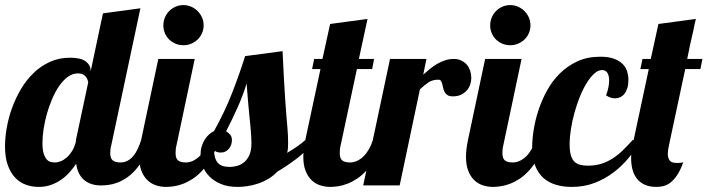

<svg xmlns="http://www.w3.org/2000/svg" viewBox="-33 -733 2797 759"><path d="M566.9 -179.2Q552.7 -138.7 536.1 -109.4Q519.5 -80.1 501.7 -60.3Q483.9 -40.5 465.3 -28.6Q446.8 -16.6 429.2 -10.3Q411.6 -3.9 395.5 -2Q379.4 0 366.2 0Q324.7 0 299.3 -21.7Q273.9 -43.5 268.1 -85.9Q256.8 -68.8 242.4 -52.5Q228 -36.1 209.7 -23.2Q191.4 -10.3 168.9 -2.2Q146.5 5.9 120.1 5.9Q94.2 5.9 70.3 -2.4Q46.4 -10.7 27.8 -29.8Q9.3 -48.8 -2 -79.6Q-13.2 -110.4 -13.2 -154.8Q-13.2 -189 -6.3 -228Q0.5 -267.1 14.6 -306.2Q28.8 -345.2 50 -381.1Q71.3 -417 99.9 -444.6Q128.4 -472.2 164.6 -488.5Q200.7 -504.9 244.1 -504.9Q286.6 -504.9 305.9 -490.2Q325.2 -475.6 325.2 -454.1V-450.2L374 -680.2L522 -700.2L407.2 -160.2Q404.8 -151.9 403.8 -143.8Q402.8 -135.7 402.8 -127.9Q402.8 -106.9 412.8 -98.9Q422.9 -90.8 443.8 -90.8Q458.5 -90.8 470.9 -97.4Q483.4 -104 493.4 -115.7Q503.4 -127.4 511.2 -143.8Q519 -160.2 524.9 -179.2ZM267.1 -179.2 315.9 -408.2Q314.9 -412.6 312.7 -418.5Q310.5 -424.3 306.2 -429.9Q301.8 -435.5 294.2 -439.2Q286.6 -442.9 274.9 -442.9Q253.9 -442.9 235.1 -429.2Q216.3 -415.5 200.7 -392.8Q185.1 -370.1 172.9 -341.3Q160.6 -312.5 152.1 -282Q143.6 -251.5 139.2 -221.9Q134.8 -192.4 134.8 -168.9Q134.8 -140.1 140.1 -124.5Q145.5 -108.9 153.1 -101.3Q160.6 -93.8 169.4 -92.3Q178.2 -90.8 185.1 -90.8Q195.3 -90.8 207.8 -95.9Q220.2 -101.1 231.7 -111.3Q243.2 -121.6 252.7 -137.2Q262.2 -152.8 267.1 -173.8Z M772 -632.8Q772 -616.2 765.6 -601.8Q759.3 -587.4 748.3 -576.9Q737.3 -566.4 722.9 -560.3Q708.5 -554.2 691.9 -554.2Q675.3 -554.2 660.9 -560.3Q646.5 -566.4 635.7 -576.9Q625 -587.4 618.9 -601.8Q612.8 -616.2 612.8 -632.8Q612.8 -649.4 618.9 -663.8Q625 -678.2 635.7 -689.2Q646.5 -700.2 660.9 -706.5Q675.3 -712.9 691.9 -712.9Q708.5 -712.9 722.9 -706.5Q737.3 -700.2 748.3 -689.2Q759.3 -678.2 765.6 -663.8Q772 -649.4 772 -632.8ZM834 -179.2Q819.8 -138.7 802.5 -108.9Q785.2 -79.1 766.4 -58.6Q747.6 -38.1 727.8 -25.4Q708 -12.7 689.5 -5.9Q670.9 1 654.1 3.4Q637.2 5.9 624 5.9Q601.6 5.9 582 -1Q562.5 -7.8 548.1 -22.5Q533.7 -37.1 525.4 -59.6Q517.1 -82 517.1 -113.8Q517.1 -127.4 519 -143.8Q521 -160.2 524.9 -179.2L592.8 -500H736.8L665 -160.2Q662.6 -151.9 661.9 -143.8Q661.1 -135.7 661.1 -127.9Q661.1 -106.9 670.9 -98.9Q680.7 -90.8 701.7 -90.8Q716.3 -90.8 730.2 -97.4Q744.1 -104 755.9 -115.7Q767.6 -127.4 776.9 -143.8Q786.1 -160.2 792 -179.2Z M1215.8 -179.2Q1176.8 -133.8 1137.5 -104.2Q1098.1 -74.7 1063 -54.2Q1047.4 -37.6 1028.1 -26.1Q1008.8 -14.6 988 -7.6Q967.3 -0.5 946 2.7Q924.8 5.9 905.8 5.9Q868.2 5.9 840.6 -5.6Q813 -17.1 794.9 -35.4Q776.9 -53.7 768.3 -76.4Q759.8 -99.1 759.8 -122.1Q759.8 -139.6 764.4 -154.5Q769 -169.4 776.4 -181.2Q783.7 -192.9 793.2 -201.4Q802.7 -210 813 -214.8Q855 -290 883.8 -363.5Q912.6 -437 936 -511.2L1084 -530.8Q1086.9 -465.8 1089.6 -418.2Q1092.3 -370.6 1094.7 -335.7Q1097.2 -300.8 1099.1 -276.4Q1101.1 -252 1102.8 -233.2Q1104.5 -214.4 1105.2 -199Q1106 -183.6 1106 -167Q1106 -155.8 1105.2 -146.5Q1104.5 -137.2 1102.1 -128.9Q1124 -141.6 1141.8 -154.1Q1159.7 -166.5 1173.8 -179.2ZM813 -143.1Q813 -107.9 826.9 -90.6Q840.8 -73.2 874 -73.2Q890.6 -73.2 906.2 -77.9Q921.9 -82.5 934.1 -93.5Q946.3 -104.5 953.6 -122.1Q960.9 -139.6 960.9 -166Q960.9 -178.7 960.2 -190.7Q959.5 -202.6 958.5 -216.1Q957.5 -229.5 955.8 -246.1Q954.1 -262.7 951.9 -284.7Q949.7 -306.6 947.3 -335.4Q944.8 -364.3 941.9 -402.8Q926.8 -354 906.2 -308.1Q885.7 -262.2 860.8 -213.9Q870.6 -208.5 877.2 -200.2Q883.8 -191.9 883.8 -179.2Q883.8 -169.9 880.9 -161.1Q877.9 -152.3 872.1 -145.3Q866.2 -138.2 858.2 -134Q850.1 -129.9 839.8 -129.9Q831.5 -129.9 824.2 -132.3Q816.9 -134.8 813 -143.1Z M1482.9 -179.2Q1468.8 -138.7 1451.4 -108.9Q1434.1 -79.1 1415.3 -58.6Q1396.5 -38.1 1376.7 -25.4Q1356.9 -12.7 1338.4 -5.9Q1319.8 1 1303 3.4Q1286.1 5.9 1272.9 5.9Q1250.5 5.9 1231 -1Q1211.4 -7.8 1197 -22.5Q1182.6 -37.1 1174.3 -59.6Q1166 -82 1166 -113.8Q1166 -127.4 1168 -143.8Q1169.9 -160.2 1173.8 -179.2L1233.9 -460H1200.7L1209 -500H1241.7L1272 -638.2L1419.9 -658.2L1385.7 -500H1445.8L1438 -460H1377.9L1314 -160.2Q1311.5 -151.9 1310.8 -143.8Q1310.1 -135.7 1310.1 -127.9Q1310.1 -106.9 1319.8 -98.9Q1329.6 -90.8 1350.6 -90.8Q1365.2 -90.8 1379.2 -97.4Q1393.1 -104 1404.8 -115.7Q1416.5 -127.4 1425.8 -143.8Q1435.1 -160.2 1440.9 -179.2Z M1402.8 0 1508.8 -500H1652.8L1640.1 -438Q1653.3 -449.7 1667 -460.9Q1680.7 -472.2 1695.6 -480.7Q1710.4 -489.3 1726.6 -494.6Q1742.7 -500 1760.7 -500Q1777.8 -500 1790.8 -493.7Q1803.7 -487.3 1812.5 -477.1Q1821.3 -466.8 1825.7 -453.1Q1830.1 -439.5 1830.1 -424.8Q1830.1 -411.6 1825.7 -398.7Q1821.3 -385.7 1812.3 -375.5Q1803.2 -365.2 1789.6 -358.6Q1775.9 -352.1 1757.8 -352.1Q1743.7 -352.1 1736.1 -356.9Q1728.5 -361.8 1724.6 -369.1Q1720.7 -376.5 1719 -385Q1717.3 -393.6 1715.3 -400.9Q1713.4 -408.2 1710.2 -413.1Q1707 -418 1699.7 -418Q1676.8 -418 1661.1 -407.5Q1645.5 -397 1627 -379.9L1546.9 0Z M2064 -632.8Q2064 -616.2 2057.6 -601.8Q2051.3 -587.4 2040.3 -576.9Q2029.3 -566.4 2014.9 -560.3Q2000.5 -554.2 1983.9 -554.2Q1967.3 -554.2 1952.9 -560.3Q1938.5 -566.4 1927.7 -576.9Q1917 -587.4 1910.9 -601.8Q1904.8 -616.2 1904.8 -632.8Q1904.8 -649.4 1910.9 -663.8Q1917 -678.2 1927.7 -689.2Q1938.5 -700.2 1952.9 -706.5Q1967.3 -712.9 1983.9 -712.9Q2000.5 -712.9 2014.9 -706.5Q2029.3 -700.2 2040.3 -689.2Q2051.3 -678.2 2057.6 -663.8Q2064 -649.4 2064 -632.8ZM2126 -179.2Q2111.8 -138.7 2094.5 -108.9Q2077.1 -79.1 2058.3 -58.6Q2039.6 -38.1 2019.8 -25.4Q2000 -12.7 1981.4 -5.9Q1962.9 1 1946 3.4Q1929.2 5.9 1916 5.9Q1893.6 5.9 1874 -1Q1854.5 -7.8 1840.1 -22.5Q1825.7 -37.1 1817.4 -59.6Q1809.1 -82 1809.1 -113.8Q1809.1 -127.4 1811 -143.8Q1813 -160.2 1816.9 -179.2L1884.8 -500H2028.8L1957 -160.2Q1954.6 -151.9 1953.9 -143.8Q1953.1 -135.7 1953.1 -127.9Q1953.1 -106.9 1962.9 -98.9Q1972.7 -90.8 1993.7 -90.8Q2008.3 -90.8 2022.2 -97.4Q2036.1 -104 2047.9 -115.7Q2059.6 -127.4 2068.8 -143.8Q2078.1 -160.2 2084 -179.2Z M2502 -179.2Q2481 -144 2453.9 -110.8Q2426.8 -77.6 2392.8 -51.8Q2358.9 -25.9 2317.6 -10Q2276.4 5.9 2227.1 5.9Q2191.4 5.9 2162.6 -3.2Q2133.8 -12.2 2113.3 -31.2Q2092.8 -50.3 2081.8 -80.3Q2070.8 -110.4 2070.8 -152.8Q2070.8 -181.6 2076.7 -219.5Q2082.5 -257.3 2095.5 -296.9Q2108.4 -336.4 2129.2 -374.5Q2149.9 -412.6 2179.9 -442.4Q2210 -472.2 2249.5 -490.5Q2289.1 -508.8 2339.8 -508.8Q2373 -508.8 2394.5 -500.7Q2416 -492.7 2428.7 -479.7Q2441.4 -466.8 2446.3 -450.2Q2451.2 -433.6 2451.2 -417Q2451.2 -398.4 2447 -385Q2442.9 -371.6 2435.5 -362.3Q2428.2 -353 2418.5 -348.6Q2408.7 -344.2 2397.9 -344.2Q2380.9 -344.2 2362.8 -356Q2375 -388.2 2375 -415Q2375 -433.6 2368.2 -444.8Q2361.3 -456.1 2347.2 -456.1Q2331.5 -456.1 2315.9 -441.9Q2300.3 -427.7 2285.9 -404.3Q2271.5 -380.9 2259.3 -350.6Q2247.1 -320.3 2238 -287.6Q2229 -254.9 2223.9 -222.4Q2218.8 -189.9 2218.8 -162.1Q2218.8 -136.7 2223.4 -120.4Q2228 -104 2237.1 -94.7Q2246.1 -85.4 2259.5 -81.8Q2272.9 -78.1 2291 -78.1Q2320.8 -78.1 2345 -85.9Q2369.1 -93.8 2390.1 -107.4Q2411.1 -121.1 2429.9 -139.6Q2448.7 -158.2 2467.8 -179.2Z M2531.7 -460H2498.5L2506.8 -500H2539.6L2569.8 -638.2L2717.8 -658.2Q2715.3 -648.4 2712.9 -637Q2710.4 -625.5 2708 -612.8Q2702.6 -591.8 2696.5 -562.7Q2690.4 -533.7 2683.6 -500H2743.7L2735.8 -460H2675.8L2611.8 -160.2Q2609.4 -150.4 2608.2 -141.4Q2606.9 -132.3 2606.9 -125Q2606.9 -109.4 2614 -99.1Q2621.1 -88.9 2641.6 -88.9Q2647 -88.9 2654.3 -89.1Q2661.6 -89.4 2668 -91.8Q2656.7 -59.6 2643.6 -40.3Q2630.4 -21 2616.7 -10.7Q2603 -0.5 2589.1 2.7Q2575.2 5.9 2562 5.9Q2535.2 5.9 2516.1 -2.7Q2497.1 -11.2 2485.1 -26.4Q2473.1 -41.5 2467.5 -62.3Q2461.9 -83 2461.9 -106.9Q2461.9 -132.8 2467.8 -160.2Z"/></svg>

Font: Lobster
Style: Regular
Weight: 400
Designer: Pablo Impallari
Foundry: Pablo Impallari
Version: Version 1.007; ttfautohint (v1.1) -l 8 -r 50 -G 50 -x 14 -D 